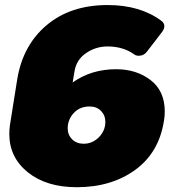

<svg xmlns="http://www.w3.org/2000/svg" viewBox="-20 -737 715 773"><path d="M17.5 -197.5Q17.5 -215 20 -233.3L49.2 -416.7Q71.7 -555 167.9 -635.8Q264.2 -716.7 413.3 -716.7Q543.3 -716.7 628.3 -654.2Q641.7 -645 641.7 -631.7Q641.7 -620.8 632.5 -608.3L571.7 -529.2Q559.2 -512.5 539.2 -512.5Q526.7 -512.5 520 -518.3Q475.8 -550 412.5 -550Q365.8 -550 326.7 -523.3Q287.5 -496.7 280 -450L272.5 -405Q347.5 -458.3 447.5 -458.3Q529.2 -458.3 586.2 -414.6Q643.3 -370.8 643.3 -288.3Q643.3 -267.5 640 -250Q620 -122.5 524.2 -52.9Q428.3 16.7 289.2 16.7Q166.7 16.7 92.1 -43.3Q17.5 -103.3 17.5 -197.5ZM252.5 -220.8Q252.5 -194.2 270.4 -176.2Q288.3 -158.3 316.7 -158.3Q349.2 -158.3 373.8 -180.4Q398.3 -202.5 403.3 -233.3Q404.2 -237.5 404.2 -245.8Q404.2 -272.5 386.7 -290.4Q369.2 -308.3 340.8 -308.3Q305 -308.3 281.7 -286.7Q258.3 -265 253.3 -233.3Q252.5 -229.2 252.5 -220.8Z"/></svg>

Font: BoonTook Mon
Style: Italic
Weight: 400
Italic angle: -9°
Designer: Sungsit Sawaiwan
Foundry: FontUni
Version: Version 3.0